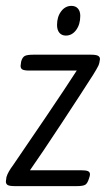

<svg xmlns="http://www.w3.org/2000/svg" viewBox="-20 -633 370 653"><path d="M320 -432 318 -420Q316 -410 307.5 -396.5Q299 -383 297 -379Q262 -324 191 -216Q120 -108 82 -54H254Q272 -54 279 -51Q286 -48 286 -40Q286 -35 283 -27Q278 -10 270.5 -5Q263 0 241 0H31Q13 0 6.5 -3.5Q0 -7 0 -16Q0 -19 2 -31Q7 -48 25 -72Q67 -133 136 -235Q205 -337 241 -393H81Q63 -393 56.5 -396.5Q50 -400 50 -409Q50 -412 52 -424Q56 -438 64 -442.5Q72 -447 94 -447H289Q306 -447 313 -443.5Q320 -440 320 -432ZM253 -579Q253 -550 239 -531Q225 -512 204 -512Q190 -512 182 -521.5Q174 -531 174 -548Q174 -576 188 -594.5Q202 -613 223 -613Q237 -613 245 -604Q253 -595 253 -579Z"/></svg>

Font: Farsan
Style: Regular
Weight: 400
Version: Version 1.001g;PS 1.001;hotconv 1.0.86;makeotf.lib2.5.63406 